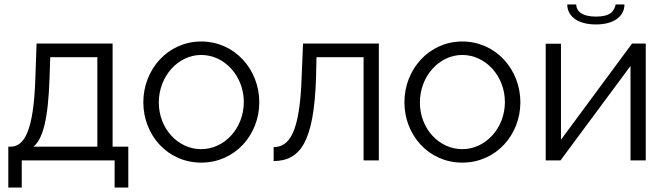

<svg xmlns="http://www.w3.org/2000/svg" viewBox="-20 -715 2973 856"><path d="M17 121H77V0H491V121H552V-61H482V-521H143L138 -376C131 -124 86 -61 26 -61H17ZM129 -61C171 -95 195 -183 201 -370L204 -460H414V-61Z M619 -259C619 -114 726 10 877 10C1028 10 1136 -114 1136 -259C1136 -405 1027 -530 877 -530C728 -530 619 -405 619 -259ZM877 -50C773 -50 688 -142 688 -258C688 -375 774 -470 877 -470C981 -470 1067 -376 1067 -260C1067 -144 981 -50 877 -50Z M1200 3C1318 2 1380 -80 1389 -370L1391 -460H1601V0H1669V-521H1331L1325 -376C1317 -122 1270 -60 1200 -59Z M1783 -259C1783 -114 1890 10 2041 10C2192 10 2300 -114 2300 -259C2300 -405 2191 -530 2041 -530C1892 -530 1783 -405 1783 -259ZM2041 -50C1937 -50 1852 -142 1852 -258C1852 -375 1938 -470 2041 -470C2145 -470 2231 -376 2231 -260C2231 -144 2145 -50 2041 -50Z M2637 -606C2722 -606 2764 -646 2764 -695H2725C2718 -664 2700 -641 2637 -641C2573 -641 2549 -667 2549 -695H2509C2509 -646 2551 -606 2637 -606ZM2413 0H2479L2791 -421V0H2859V-521H2798L2481 -92V-520H2413Z"/></svg>

Font: FIGSv2-sans-serif
Style: Regular
Weight: 400
Designer: Matt McInerney, Pablo Impallari, Rodrigo Fuenzalida,Mirko Velimirovic
Foundry: Matt McInerney, Pablo Impallari, Rodrigo Fuenzalida
Version: Version 4.021;hotconv 1.0.109;makeotfexe 2.5.65596